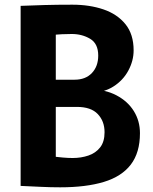

<svg xmlns="http://www.w3.org/2000/svg" viewBox="-20 -793 652 819"><path d="M237 6Q196 6 155 4Q114 2 68 0V-768Q117 -770 169 -771.5Q221 -773 289 -773Q362 -773 421 -753Q480 -733 515 -690Q550 -647 550 -578Q550 -534 527.5 -492Q505 -450 463 -423.5Q421 -397 362 -397V-412Q428 -412 476.5 -386.5Q525 -361 551 -319Q577 -277 577 -225Q577 -142 538 -91Q499 -40 423 -17Q347 6 237 6ZM218 -106 200 -126Q225 -123 248 -121Q271 -119 290 -119Q326 -119 357 -129.5Q388 -140 407 -164Q426 -188 426 -229Q426 -276 397 -306.5Q368 -337 308 -337H143V-453H298Q345 -453 372 -481.5Q399 -510 399 -556Q399 -607 364.5 -627.5Q330 -648 286 -648Q268 -648 245 -647Q222 -646 200 -644L218 -665Z"/></svg>

Font: Yaldevi ExtraLight
Style: Regular
Weight: 200
Designer: Sol Matas, Rajitha Manaperi, Kosala Senevirathne
Foundry: Mooniak
Version: Version 1.100